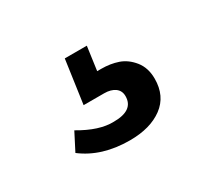

<svg xmlns="http://www.w3.org/2000/svg" viewBox="-58 -90 403 372"><g transform="rotate(-30 143.0 95.5)"><path d="M144 195.8Q81.5 195.8 40 164.1L60.1 125Q102.1 149.9 134.8 148.9Q179.2 148.9 179.2 117.2Q179.2 105 170.2 98.4Q161.1 91.8 146 91.8H100.1L113.8 -4.9H163.1L155.8 47.9H165Q185.1 47.9 202.1 53.7Q219.2 59.6 232.2 75.7Q245.1 91.8 245.1 116.2Q245.1 154.8 217.5 175.3Q189.9 195.8 144 195.8Z"/></g></svg>

Font: Montagu Slab 144pt Medium
Style: Regular
Weight: 500
Designer: Florian Karsten
Foundry: Florian Karsten
Version: Version 1.000